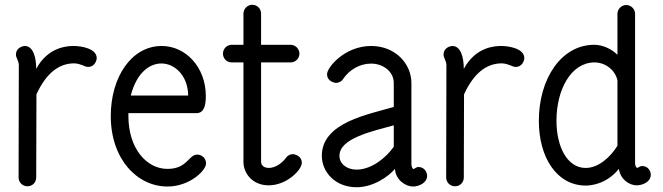

<svg xmlns="http://www.w3.org/2000/svg" viewBox="-20 -774 2783 806"><path d="M132 -485C132 -534 119 -581 84 -581C82 -581 47 -578 47 -544C47 -531 59 -518 59 -501L58 -29C58 -8 75 8 95 8C116 8 132 -8 132 -29L133 -378C174 -467 227 -507 289 -508H292C320 -507 336 -493 349 -493C379 -493 386 -522 386 -530C386 -571 320 -581 289 -581C264 -581 182 -578 132 -485Z M770 -373H529C581 -576 768 -527 770 -373ZM845 -88C845 -112 825 -125 808 -125C771 -125 767 -65 683 -65C595 -65 519 -151 519 -287C519 -291 519 -295 519 -299H804C836 -299 844 -329 844 -371V-373C843 -493 759 -581 659 -581C531 -581 445 -449 445 -287C445 -107 555 9 683 9C776 9 845 -58 845 -88Z M1076 -93V-512H1200C1220 -512 1237 -528 1237 -549C1237 -569 1220 -586 1200 -586H1076V-717C1076 -737 1060 -754 1039 -754C1019 -754 1002 -737 1002 -717V-586H953C932 -586 916 -569 916 -549C916 -528 932 -512 953 -512H1002V-92C1003 -46 1040 4 1108 4C1185 4 1247 -62 1247 -90C1247 -124 1210 -127 1210 -127C1198 -127 1187 -121 1180 -111C1165 -90 1137 -69 1108 -69C1100 -69 1078 -72 1076 -93Z M1633 -248V-158C1600 -111 1539 -62 1477 -62C1437 -62 1405 -85 1405 -120C1405 -193 1539 -222 1633 -248ZM1353 -463C1353 -429 1390 -426 1390 -426C1402 -426 1414 -432 1420 -442C1447 -482 1491 -507 1538 -507C1589 -507 1633 -473 1633 -426V-325C1529 -294 1331 -261 1331 -120C1331 -53 1386 12 1477 12C1548 12 1612 -34 1638 -65C1641 -18 1683 9 1714 9C1738 9 1773 -6 1773 -36C1773 -51 1762 -73 1736 -73C1726 -73 1718 -62 1714 -65C1714 -66 1707 -70 1707 -87V-426C1707 -505 1641 -581 1538 -581C1427 -581 1353 -491 1353 -463Z M1927 -485C1927 -534 1914 -581 1879 -581C1877 -581 1842 -578 1842 -544C1842 -531 1854 -518 1854 -501L1853 -29C1853 -8 1870 8 1890 8C1911 8 1927 -8 1927 -29L1928 -378C1969 -467 2022 -507 2084 -508H2087C2115 -507 2131 -493 2144 -493C2174 -493 2181 -522 2181 -530C2181 -571 2115 -581 2084 -581C2059 -581 1977 -578 1927 -485Z M2439 -69H2437C2363 -70 2316 -155 2316 -267C2316 -398 2377 -511 2475 -512C2522 -512 2562 -480 2572 -437V-162C2542 -114 2492 -69 2439 -69ZM2578 -65C2585 -19 2623 4 2653 4C2677 4 2712 -10 2712 -41C2712 -55 2701 -77 2676 -77C2665 -78 2659 -67 2653 -70C2653 -71 2646 -73 2646 -91V-93V-716C2646 -736 2629 -753 2609 -753C2589 -753 2572 -736 2572 -716V-544C2547 -569 2509 -586 2475 -586C2335 -586 2242 -442 2242 -267C2242 -113 2317 3 2436 5H2439C2459 5 2525 0 2578 -65Z"/></svg>

Font: LS
Style: Regular
Weight: 400
Designer: BSozoo
Foundry: BSozoo
Version: Version 001.000